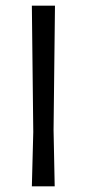

<svg xmlns="http://www.w3.org/2000/svg" viewBox="-20 -661 308 681"><path d="M175 -641 170 -200 174 0H93L98 -193L93 -641Z"/></svg>

Font: Alegreya Sans SC
Style: Regular
Weight: 400
Designer: Juan Pablo del Peral
Foundry: Huerta Tipografica
Version: Version 2.007